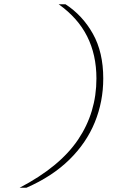

<svg xmlns="http://www.w3.org/2000/svg" viewBox="-20 -770 640 900"><path d="M287 -750Q367 -698 415.5 -611.5Q464 -525 464 -402Q464 -294 424.5 -197Q385 -100 305 -21.5Q225 57 104 110H72Q260 12 346 -115.5Q432 -243 432 -402Q432 -513 388.5 -599.5Q345 -686 255 -750Z"/></svg>

Font: Geist Mono Thin
Style: Italic
Weight: 100
Italic angle: -12°
Monospace: yes
Designer: Basement.studio, Andrés Briganti, Mateo Zaragoza
Foundry: Basement.studio, Vercel, Andrés Briganti, Guido Ferreyra, Mateo Zaragoza
Version: Version 1.500; ttfautohint (v1.8.4.7-5d5b)